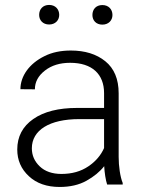

<svg xmlns="http://www.w3.org/2000/svg" viewBox="-20 -741 576 771"><path d="M472.7 0V-6.3C462.4 -31.2 456.5 -74.2 456.5 -110.8V-366.2C456.5 -423.3 438.5 -466.3 402.8 -495.1C367.2 -523.9 320.8 -538.1 264.6 -538.1C224.1 -538.1 189 -530.8 158.7 -515.6C97.7 -485.8 62 -435.5 62 -382.8L120.1 -382.3C120.1 -411.6 133.3 -436.5 160.2 -457.5C187 -478.5 220.7 -488.8 261.7 -488.8C350.1 -488.8 397.9 -442.9 397.9 -367.2V-307.6H290C215.3 -307.6 156.7 -293 113.8 -263.2C70.8 -233.4 49.3 -192.4 49.3 -140.6C49.3 -97.7 64.9 -62 96.2 -33.2C127 -4.4 168.5 9.8 219.7 9.8C261.2 9.8 297.4 1.5 327.1 -15.1C356.9 -31.7 380.9 -51.3 398.4 -73.7C399.9 -46.4 404.3 -18.1 410.2 0ZM226.6 -42.5C189.9 -42.5 160.6 -52.7 139.6 -72.8C118.7 -92.8 107.9 -116.7 107.9 -145.5C107.9 -218.3 178.7 -262.7 298.3 -262.7H397.9V-146.5C385.3 -117.7 364.3 -92.8 334.5 -72.8C304.7 -52.7 269 -42.5 226.6 -42.5ZM137.2 -681.2C137.2 -659.7 152.3 -642.6 177.2 -642.6C202.1 -642.6 217.8 -659.7 217.8 -681.2C217.8 -704.1 202.1 -721.2 177.2 -721.2C152.3 -721.2 137.2 -704.1 137.2 -681.2ZM351.1 -680.7C351.1 -659.2 365.7 -642.1 391.1 -642.1C416 -642.1 431.6 -659.2 431.6 -680.7C431.6 -703.6 416 -720.7 391.1 -720.7C365.7 -720.7 351.1 -703.6 351.1 -680.7Z"/></svg>

Font: Vazirmatn ExtraLight
Style: Regular
Weight: 200
Designer: Saber Rastikerdar
Foundry: Saber Rastikerdar
Version: Version 33.003